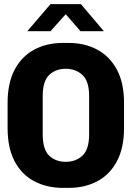

<svg xmlns="http://www.w3.org/2000/svg" viewBox="-20 -905 640 935"><path d="M287 10Q208 10 146.5 -22.5Q85 -55 51 -120Q17 -185 17 -281V-404Q17 -501 51.5 -566Q86 -631 147 -663.5Q208 -696 287 -696H314Q393 -696 454 -663Q515 -630 549.5 -565.5Q584 -501 584 -404V-281Q584 -185 549.5 -120Q515 -55 454 -22.5Q393 10 314 10ZM300 -117Q349 -117 381.5 -147Q414 -177 414 -251V-437Q414 -510 381.5 -540Q349 -570 300 -570Q251 -570 219.5 -540Q188 -510 188 -437V-251Q188 -177 219.5 -147Q251 -117 300 -117ZM113 -753 226 -885H374L486 -753H372L300 -836L226 -753Z"/></svg>

Font: Chivo Mono
Style: Bold
Weight: 700
Monospace: yes
Designer: Hector Gatti
Foundry: Omnibus-Type
Version: Version 1.008; ttfautohint (v1.8.4.7-5d5b)